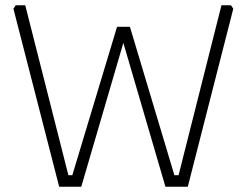

<svg xmlns="http://www.w3.org/2000/svg" viewBox="-20 -710 938 730"><path d="M31 -677 40 -690H76L240 -44H255L425 -608H474L643 -44H659L822 -690H858L867 -677L694 0H609L449 -547L289 0H205Z"/></svg>

Font: Oxanium ExtraLight
Style: Regular
Weight: 200
Designer: Severin Meyer
Version: Version 2.000